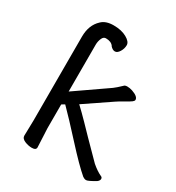

<svg xmlns="http://www.w3.org/2000/svg" viewBox="-174 -818 864 940"><g transform="rotate(30 258.0 -348.0)"><path d="M86 -110V-584Q86 -650 126 -687Q149 -710 193.5 -710Q238 -710 267.5 -693.5Q297 -677 297 -657.5Q297 -638 286 -620Q275 -602 261.5 -602Q248 -602 235 -617V-618Q222 -636 192 -636Q179 -636 172 -621Q164 -603 164 -584V-319L343 -443Q358 -454 382 -477Q387 -484 401 -484Q415 -484 430 -479Q468 -466 468 -447Q468 -441 459.5 -434.5Q451 -428 425 -413.5Q399 -399 386 -390L240 -291Q268 -265 305 -227Q338 -192 452 -77Q481 -52 507 -40Q516 -37 516 -27.5Q516 -18 504 -9Q465 14 455 14Q455 14 454 14Q445 14 435 7Q390 -31 309.5 -119.5Q229 -208 181 -256L164 -246V-112L169 -6Q169 10 145 10Q126 10 106 2Q84 -7 84 -23Z"/></g></svg>

Font: Moon Stars Kai
Style: Bold
Weight: 700
Designer: GuiWonder
Version: Version 1.101